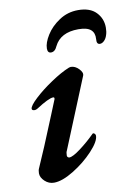

<svg xmlns="http://www.w3.org/2000/svg" viewBox="-77 -696 543 762"><g transform="rotate(-10 194.0 -315.0)"><path d="M26 -33Q26 -45 30 -53Q58 -115 114 -253L138 -312Q140 -320 134 -320Q116 -320 65 -287Q58 -283 54 -283Q42 -283 42 -290Q42 -302 71.5 -329.5Q101 -357 142 -384.5Q183 -412 215 -425Q221 -427 224 -427Q241 -427 256 -411.5Q271 -396 266 -384L151 -103Q147 -96 147 -83Q147 -79 150 -76.5Q153 -74 156 -74Q170 -74 202 -98Q234 -122 261 -149Q264 -152 265 -152Q269 -152 272 -148.5Q275 -145 275 -141Q275 -118 240 -80.5Q205 -43 158.5 -14.5Q112 14 79 14Q58 14 42 -1Q26 -16 26 -33ZM388 -557Q388 -540 384 -528Q380 -514 371.5 -505.5Q363 -497 354 -497Q340 -497 342 -518Q344 -543 329 -556Q314 -569 279 -569Q207 -569 182 -518Q173 -497 157 -497Q143 -497 143 -515Q143 -538 162 -568.5Q181 -599 215 -621.5Q249 -644 291 -644Q339 -644 363.5 -618.5Q388 -593 388 -557Z"/></g></svg>

Font: EB Garamond SemiBold
Style: Italic
Weight: 600
Italic angle: -17.2°
Designer: Georg Duffner and Octavio Pardo
Foundry: Georg Duffner
Version: Version 1.000